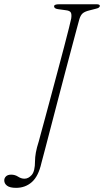

<svg xmlns="http://www.w3.org/2000/svg" viewBox="-80 -720 489 902"><path d="M293 -630.5Q290.5 -622.5 281.5 -588.2Q272.5 -554 258.5 -502Q244.5 -450 228 -387.2Q211.5 -324.5 194.5 -259.5Q177.5 -194.5 161.8 -134.2Q146 -74 133.8 -26.8Q121.5 20.5 114.5 46Q100.5 108 69.8 135.2Q39 162.5 -4.5 162.5Q-33.5 162.5 -46.8 152.5Q-60 142.5 -60 127.5Q-60 116.5 -51.8 108.5Q-43.5 100.5 -27.5 100.5Q-9.5 100.5 5 110Q19.5 119.5 35 119.5Q53.5 119.5 69 102Q84.5 84.5 84.5 37Q84.5 19 88.5 -3.5Q92.5 -26 102.5 -57Q103 -59.5 111.2 -89.5Q119.5 -119.5 132.5 -167.8Q145.5 -216 161 -273.8Q176.5 -331.5 192.2 -390.5Q208 -449.5 221.5 -501Q235 -552.5 243.8 -587.8Q252.5 -623 254.5 -633Q257.5 -653 252.5 -661.5Q247.5 -670 229 -672L192.5 -677Q174 -679.5 174 -690.5Q174 -700 198 -700H373.5Q389 -700 389 -692.5Q389 -683 370.5 -679L339.5 -671Q319 -666 309 -657.8Q299 -649.5 293 -630.5Z"/></svg>

Font: Fraunces 9pt S050 Thin
Style: Italic
Weight: 100
Italic angle: -16°
Version: Version 1.000; ttfautohint (v1.8.3)